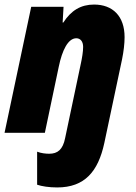

<svg xmlns="http://www.w3.org/2000/svg" viewBox="-21 -583 599 843"><path d="M230 240C351 240 410 170 437 45L515 -323C522 -358 526 -391 526 -420C526 -512 474 -563 392 -563C334 -563 291 -537 257 -484H254L258 -553H116L-1 0H176L237 -290C252 -363 278 -415 314 -415C332 -415 344 -401 344 -377C344 -356 339 -327 334 -304L265 23C255 74 232 92 195 92C180 92 160 90 142 83V228C162 235 195 240 230 240Z"/></svg>

Font: Noto Sans UI SemiCondensed Black
Style: Italic
Weight: 900
Width: 4
Italic angle: -372°
Designer: Monotype Design Team
Foundry: Monotype Imaging Inc.
Version: Version 1.901